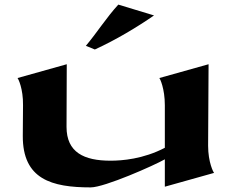

<svg xmlns="http://www.w3.org/2000/svg" viewBox="-20 -799 1015 834"><path d="M884 -166 886 -520 672 -460C675 -458 696 -414 696 -342V-157C602 -108 510 -101 460 -101C345 -101 269 -137 269 -248L270 -520L56 -460C59 -458 81 -414 80 -342L79 -209C78 -20 205 15 374 15C434 15 651 -81 696 -107V12L910 -48C907 -50 884 -94 884 -166ZM353 -600 392 -584C484 -626 577 -682 649 -732L494 -779C444 -725 398 -653 353 -600Z"/></svg>

Font: Coconat
Style: Bold
Weight: 900
Width: 8
Designer: Sara Lavazza
Foundry: Collletttivo
Version: Version 1.000;Glyphs 3.2 (3217)